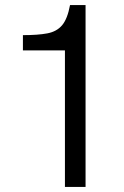

<svg xmlns="http://www.w3.org/2000/svg" viewBox="-20 -734 486 754"><path d="M235 0V-536H70V-596Q129 -596 166 -603Q203 -610 224 -635Q245 -660 255 -714H316V0Z"/></svg>

Font: Noto Sans Nag Mundari
Style: Regular
Weight: 400
Designer: Muthu Nedumaran
Version: Version 1.000; ttfautohint (v1.8.4.7-5d5b)